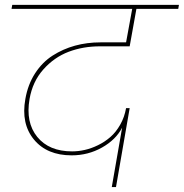

<svg xmlns="http://www.w3.org/2000/svg" viewBox="-20 -760 747 780"><path d="M26.9 -724.1 29.8 -740.2H707L704.1 -724.1H534.2L506.8 -571.8H386.2Q317.4 -571.8 258.8 -549.6Q200.2 -527.3 156.2 -478Q112.3 -428.7 100.1 -357.9Q83.5 -262.7 131.3 -203.9Q179.2 -145 272.9 -145Q297.9 -145 324.2 -150.9Q350.6 -156.7 378.2 -170.2Q405.8 -183.6 428.5 -203.4Q451.2 -223.1 468.5 -253.7Q485.8 -284.2 492.2 -320.8H506.8L451.2 0H434.1L476.1 -241.2Q450.7 -192.4 394.3 -160.6Q337.9 -128.9 271 -128.9Q170.9 -128.9 117.9 -193.1Q64.9 -257.3 83 -357.9Q93.3 -417 122.6 -462.2Q151.9 -507.3 193.8 -534.2Q235.8 -561 284.7 -574.5Q333.5 -587.9 388.2 -587.9H492.2L517.1 -724.1Z"/></svg>

Font: SVN-Poppins Thin
Style: Italic
Weight: 100
Italic angle: -10°
Designer: Ninad Kale (Devanagari), Jonny Pinhorn (Latin)
Foundry: Indian Type Foundry
Version: Version 3.002 2017